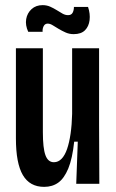

<svg xmlns="http://www.w3.org/2000/svg" viewBox="-20 -716 453 748"><path d="M152 12Q96 12 69 -34Q42 -80 42 -177V-528H147V-201Q147 -139 157 -111.5Q167 -84 190 -84Q207 -84 220 -97.5Q233 -111 241.5 -136Q250 -161 255 -195.5Q260 -230 261 -272V-528H366V-232L367 0H277L283 -164H269Q262 -98 246 -59.5Q230 -21 207 -4.5Q184 12 152 12ZM267 -583Q250 -583 235.5 -589.5Q221 -596 208.5 -603.5Q196 -611 185.5 -617.5Q175 -624 166 -624Q155 -624 150 -614Q145 -604 146 -592H90Q78 -618 82 -641.5Q86 -665 103 -680.5Q120 -696 146 -696Q162 -696 175.5 -690Q189 -684 201 -676.5Q213 -669 223.5 -663Q234 -657 245 -657Q258 -657 263 -666.5Q268 -676 268 -689H323Q332 -662 329 -637.5Q326 -613 311 -598Q296 -583 267 -583Z"/></svg>

Font: Bricolage Grotesque 48pt Condensed Medium
Style: Regular
Weight: 500
Width: 3
Designer: Mathieu Triay
Foundry: Atelier Triay
Version: Version 1.001;gftools[0.9.33.dev8+g029e19f]